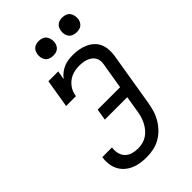

<svg xmlns="http://www.w3.org/2000/svg" viewBox="-278 -1048 1157 1157"><g transform="rotate(-45 300.0 -470.0)"><path d="M256 8Q229 8 202.5 4Q176 0 152.5 -10.5Q129 -21 110 -38Q91 -55 79.5 -78Q68 -101 65 -127.5Q62 -154 66 -181Q66 -181 66 -181.5Q66 -182 66 -182H149Q149 -182 149 -182Q149 -182 149 -182Q145 -158 150.5 -134.5Q156 -111 171.5 -95Q187 -79 209.5 -72.5Q232 -66 256 -66Q276 -66 296 -71Q316 -76 333.5 -87.5Q351 -99 364.5 -115.5Q378 -132 387.5 -150.5Q397 -169 402.5 -188Q408 -207 411 -227L428 -331H237L249 -404H440L468 -572Q471 -587 469 -601.5Q467 -616 459.5 -628Q452 -640 440.5 -648Q429 -656 415.5 -661Q402 -666 387.5 -668Q373 -670 358 -670Q342 -670 325.5 -667.5Q309 -665 293 -658.5Q277 -652 263 -641Q249 -630 238.5 -616Q228 -602 222 -586.5Q216 -571 214 -554H130L160 -735H244L234 -679Q247 -696 263.5 -709Q280 -722 299 -730Q318 -738 337.5 -740.5Q357 -743 377 -743Q402 -743 427 -738.5Q452 -734 474 -724Q496 -714 514 -697.5Q532 -681 541.5 -658.5Q551 -636 552.5 -610.5Q554 -585 550 -560L493 -215Q488 -186 479.5 -158Q471 -130 455.5 -104Q440 -78 418 -55.5Q396 -33 369.5 -18.5Q343 -4 314 2Q285 8 256 8ZM490 -823Q475 -823 461.5 -828Q448 -833 439.5 -844.5Q431 -856 428.5 -870.5Q426 -885 429 -900Q431 -910 436 -920Q441 -930 450 -936.5Q459 -943 469.5 -945.5Q480 -948 490 -948Q505 -948 519 -942.5Q533 -937 541 -925.5Q549 -914 551.5 -899.5Q554 -885 552 -870Q550 -860 544.5 -850Q539 -840 530 -833.5Q521 -827 510.5 -825Q500 -823 490 -823ZM290 -823Q275 -823 261.5 -828Q248 -833 239.5 -844.5Q231 -856 228.5 -870.5Q226 -885 229 -900Q231 -910 236 -920Q241 -930 250 -936.5Q259 -943 269.5 -945.5Q280 -948 290 -948Q305 -948 319 -942.5Q333 -937 341 -925.5Q349 -914 351.5 -899.5Q354 -885 352 -870Q350 -860 344.5 -850Q339 -840 330 -833.5Q321 -827 310.5 -825Q300 -823 290 -823Z"/></g></svg>

Font: Iosevka Curly Slab ExObl
Style: Regular
Weight: 400
Width: 7
Italic angle: -9°
Monospace: yes
Designer: Belleve Invis
Foundry: Belleve Invis
Version: Version 11.1.0; ttfautohint (v1.8.3)